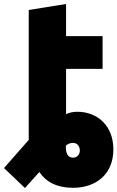

<svg xmlns="http://www.w3.org/2000/svg" viewBox="-62 -731 588 962"><path d="M269 -386V-159C285 -167 304 -171 326 -171C424 -171 506 -103 506 17C506 146 415 210 304 210C225 210 170 182 135 131L63 211L-42 111L82 -30C82 -32 82 -94 82 -96V-681L269 -711V-550H452V-386ZM304 -15C289 -15 278 -10 268 -1V8C268 37 278 59 304 59C326 59 338 41 338 23C338 3 326 -15 304 -15Z"/></svg>

Font: Repo Black
Style: Regular
Weight: 900
Designer: Stefan Peev
Foundry: Context Ltd
Version: Version 1.502